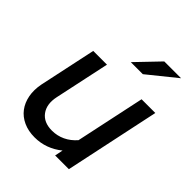

<svg xmlns="http://www.w3.org/2000/svg" viewBox="-206 -842 969 969"><g transform="rotate(45 278.0 -358.0)"><path d="M206 -509 143 -214Q130 -153 158 -115Q186 -77 245 -77Q282 -77 315 -92.5Q348 -108 374 -138L453 -509H551L443 0H345L354 -44Q322 -18 285 -4.5Q248 9 207 9Q162 9 127 -7Q92 -23 70.5 -51.5Q49 -80 41.5 -119Q34 -158 43 -204L108 -509ZM399 -725H519L368 -603H282Z"/></g></svg>

Font: Red Hat Display Medium
Style: Italic
Weight: 500
Italic angle: -12°
Designer: Pentagram / MCKL
Foundry: Pentagram / MCKL
Version: Version 1.003; Red Hat Display Medium Italic